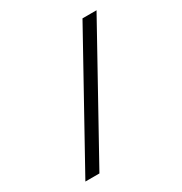

<svg xmlns="http://www.w3.org/2000/svg" viewBox="-169 -794 920 971"><g transform="rotate(-30 291.0 -309.0)"><path d="M50 52 450 -670H532L132 52Z"/></g></svg>

Font: Diplomata SC
Style: Regular
Weight: 400
Designer: Eduardo Rodriguez Tunni
Foundry: Eduardo Rodriguez Tunni
Version: Version 1.002; ttfautohint (v1.8.4.7-5d5b);gftools[0.9.23]